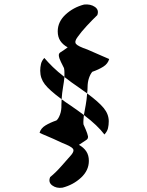

<svg xmlns="http://www.w3.org/2000/svg" viewBox="-20 -724 681 888"><path d="M463 -102Q447 -123 424 -145Q401 -167 368 -192Q372 -214 376.5 -238.5Q381 -263 383 -292Q369 -302 348 -317Q308 -344 278 -368Q278 -379 278 -389.5Q278 -400 276 -409Q258 -444 255 -453.5Q252 -463 252 -469Q252 -478 261 -483Q270 -488 293 -505Q271 -517 259 -535Q247 -553 247 -579Q247 -623 283 -656.5Q319 -690 369 -703Q399 -706 419 -692Q439 -678 430 -654Q408 -633 381.5 -604.5Q355 -576 339 -553Q323 -532 331.5 -521Q340 -510 384 -495Q427 -476 451.5 -465.5Q476 -455 485 -451Q479 -429 457.5 -415.5Q436 -402 407 -392Q398 -382 391.5 -363Q385 -344 385 -320Q385 -306 383 -292Q436 -253 459.5 -224.5Q483 -196 483 -163Q483 -146 479.5 -131Q476 -116 463 -102ZM366 -149Q379 -120 383 -108Q387 -96 387 -93.5Q387 -91 387 -90Q387 -81 377.5 -75.5Q368 -70 345 -54Q367 -42 379 -24Q391 -6 391 20Q391 64 355 97.5Q319 131 269 144Q241 148 221.5 133.5Q202 119 212 95Q238 74 265.5 42.5Q293 11 310 -8Q325 -26 317 -36.5Q309 -47 268 -63Q221 -85 196.5 -95Q172 -105 163 -110Q169 -131 190.5 -144Q212 -157 241 -167Q250 -174 257.5 -194Q265 -214 264 -239Q265 -252 265 -265Q208 -307 187 -334.5Q166 -362 166 -397Q166 -413 169.5 -428Q173 -443 185 -456Q203 -435 224.5 -414Q246 -393 278 -368Q276 -346 271.5 -320.5Q267 -295 265 -265Q282 -252 305 -237Q340 -213 368 -192Q367 -181 366 -170Q365 -159 366 -149Z"/></svg>

Font: Literata 72pt
Style: Bold
Weight: 700
Designer: Latin by Veronika Burian and Jose Scaglione. Greek by Irene Vlachou. Cyrillic by Vera Evstafieva.
Foundry: TypeTogether
Version: Version 3.002